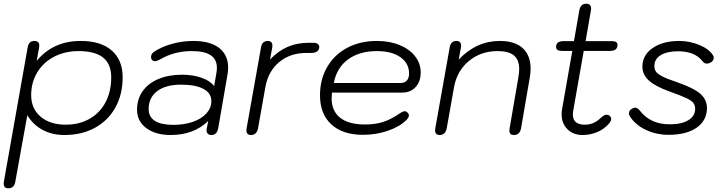

<svg xmlns="http://www.w3.org/2000/svg" viewBox="-31 -722 3924 1041"><path d="M-11 273Q-11 267 -10 263L119 -465Q125 -500 155 -500Q182 -500 182 -475Q182 -468 181 -464L168 -392Q257 -500 407 -500Q515 -500 574.5 -448.5Q634 -397 634 -303Q634 -210 594.5 -139Q555 -68 483.5 -29Q412 10 318 10Q252 10 200.5 -17.5Q149 -45 117 -97L52 263Q46 299 14 299Q-11 299 -11 273ZM572 -303Q572 -374 528.5 -409.5Q485 -445 395 -445Q321 -445 262.5 -414.5Q204 -384 171 -329.5Q138 -275 138 -206Q138 -133 189 -89.5Q240 -46 325 -46Q399 -46 455 -78Q511 -110 541.5 -168Q572 -226 572 -303Z M712 -127Q712 -184 742 -227Q772 -270 827.5 -293.5Q883 -317 957 -317Q1015 -317 1062.5 -300Q1110 -283 1130 -255L1142 -324Q1145 -341 1145 -354Q1145 -400 1111.5 -422.5Q1078 -445 1009 -445Q961 -445 919 -434Q877 -423 835 -399Q817 -390 811 -390Q801 -390 794.5 -396Q788 -402 788 -412Q788 -429 801 -439Q841 -467 899 -483.5Q957 -500 1017 -500Q1108 -500 1157 -462Q1206 -424 1206 -355Q1206 -339 1203 -321L1152 -26Q1145 10 1115 10Q1103 10 1096 3.5Q1089 -3 1089 -16Q1089 -22 1090 -25L1098 -66Q1019 10 895 10Q812 10 762 -27.5Q712 -65 712 -127ZM1115 -174Q1115 -217 1072 -240Q1029 -263 950 -263Q868 -263 821.5 -228Q775 -193 775 -131Q775 -88 809 -66.5Q843 -45 909 -45Q968 -45 1015 -61.5Q1062 -78 1088.5 -107.5Q1115 -137 1115 -174Z M1305 -16Q1305 -22 1306 -26L1384 -464Q1386 -481 1395.5 -490.5Q1405 -500 1420 -500Q1446 -500 1446 -474Q1446 -468 1445 -464L1433 -399Q1476 -445 1527.5 -467.5Q1579 -490 1642 -490H1667Q1683 -490 1691.5 -484Q1700 -478 1700 -468Q1700 -452 1688.5 -443.5Q1677 -435 1658 -435H1631Q1543 -435 1483.5 -386Q1424 -337 1408 -251L1368 -26Q1365 -9 1355 0.5Q1345 10 1330 10Q1305 10 1305 -16Z M1704 -205Q1704 -292 1743 -359Q1782 -426 1852 -463Q1922 -500 2012 -500Q2081 -500 2135 -478Q2189 -456 2219.5 -417Q2250 -378 2250 -329Q2250 -280 2222.5 -250Q2195 -220 2150 -220H1769Q1767 -198 1767 -189Q1767 -120 1813.5 -83.5Q1860 -47 1948 -47Q2003 -47 2045.5 -60.5Q2088 -74 2133 -105Q2153 -119 2164 -119Q2171 -119 2177 -113Q2186 -106 2186 -96Q2186 -85 2173 -72Q2138 -36 2073.5 -13.5Q2009 9 1937 9Q1827 9 1765.5 -47.5Q1704 -104 1704 -205ZM2141 -272Q2163 -272 2175 -285.5Q2187 -299 2187 -323Q2187 -379 2140 -412Q2093 -445 2012 -445Q1917 -445 1855.5 -399.5Q1794 -354 1779 -272Z M2328 -16Q2328 -22 2329 -26L2407 -464Q2409 -481 2418.5 -490.5Q2428 -500 2443 -500Q2469 -500 2469 -474Q2469 -468 2468 -464L2456 -399Q2552 -500 2679 -500Q2760 -500 2803 -461Q2846 -422 2846 -349Q2846 -329 2841 -299L2794 -26Q2787 10 2755 10Q2731 10 2731 -14Q2731 -22 2732 -26L2779 -299Q2784 -329 2784 -348Q2784 -397 2756 -421Q2728 -445 2667 -445Q2576 -445 2511.5 -391.5Q2447 -338 2431 -251L2391 -26Q2388 -9 2378 0.5Q2368 10 2353 10Q2328 10 2328 -16Z M3078 -128Q3075 -113 3075 -102Q3075 -46 3139 -46Q3165 -46 3186 -55Q3207 -64 3230 -86Q3245 -100 3259 -100Q3268 -100 3275.5 -93Q3283 -86 3283 -77Q3283 -66 3270 -51Q3245 -22 3207.5 -6Q3170 10 3128 10Q3077 10 3045.5 -21.5Q3014 -53 3014 -103Q3014 -118 3017 -133L3072 -446H3015Q2984 -446 2984 -468Q2984 -499 3025 -499H3081L3110 -666Q3117 -702 3148 -702Q3160 -702 3167 -695Q3174 -688 3174 -675Q3174 -669 3173 -666L3144 -499H3286Q3317 -499 3317 -479Q3317 -446 3277 -446H3134Z M3383 -93Q3379 -100 3379 -107Q3379 -125 3398 -134Q3406 -138 3413 -138Q3427 -138 3440 -120Q3496 -48 3601 -48Q3665 -48 3701.5 -70.5Q3738 -93 3738 -132Q3738 -151 3728 -164Q3718 -177 3689.5 -190.5Q3661 -204 3599 -226Q3521 -254 3486.5 -286Q3452 -318 3452 -361Q3452 -423 3507.5 -461.5Q3563 -500 3652 -500Q3707 -500 3760 -478.5Q3813 -457 3835 -422Q3839 -414 3839 -409Q3839 -392 3820 -382Q3810 -377 3802 -377Q3788 -377 3778 -390Q3755 -419 3722 -431.5Q3689 -444 3644 -444Q3586 -444 3551.5 -423Q3517 -402 3517 -364Q3517 -345 3526.5 -332.5Q3536 -320 3561.5 -307Q3587 -294 3638 -277Q3730 -245 3766 -213.5Q3802 -182 3802 -136Q3802 -69 3746.5 -30Q3691 9 3594 9Q3527 9 3469.5 -18.5Q3412 -46 3383 -93Z"/></svg>

Font: Kodchasan Light
Style: Italic
Weight: 300
Italic angle: -10°
Version: Version 1.000; ttfautohint (v1.6)